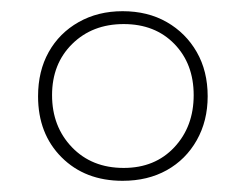

<svg xmlns="http://www.w3.org/2000/svg" viewBox="-20 -744 440 343"><path d="M199 -421Q132 -421 90 -463Q48 -505 48 -572Q48 -617 67 -651Q86 -685 120.5 -704.5Q155 -724 199 -724Q244 -724 278 -704.5Q312 -685 331.5 -651Q351 -617 351 -572Q351 -528 331.5 -493.5Q312 -459 278 -440Q244 -421 199 -421ZM201 -444Q257 -444 291.5 -481Q326 -518 326 -574Q326 -630 291.5 -665.5Q257 -701 201 -701Q145 -701 109 -665.5Q73 -630 73 -574Q73 -518 108.5 -481Q144 -444 201 -444Z"/></svg>

Font: Noto Serif Hebrew Thin
Style: Regular
Weight: 250
Version: Version 2.003